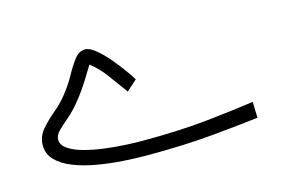

<svg xmlns="http://www.w3.org/2000/svg" viewBox="-64 -551 1001 682"><g transform="rotate(-15 436.5 -210.5)"><path d="M403.3 -54.7Q539.1 -54.7 642.8 -65.9Q746.6 -77.1 814.5 -86.9L816.4 -28.3Q753.9 -20.5 647.5 -10.5Q541 -0.5 404.3 -0.5Q362.8 -0.5 314.9 -3.7Q267.1 -6.8 220.9 -14.9Q174.8 -22.9 137.2 -37.6Q99.6 -52.2 76.9 -75.2Q54.2 -98.1 54.2 -130.9Q54.2 -162.1 75.4 -187.3Q96.7 -212.4 124.5 -235.6Q152.3 -258.8 171.9 -283.7Q196.3 -314 213.6 -345.7Q231 -377.4 248 -399.4Q265.1 -421.4 287.6 -421.4Q303.7 -421.4 325.7 -403.3Q347.7 -385.3 369.9 -359.1Q392.1 -333 409.4 -308.8Q426.8 -284.7 434.1 -272L395.5 -237.3Q371.6 -269.5 345.7 -305.4Q319.8 -341.3 288.6 -365.2Q273.4 -340.3 261.5 -321Q249.5 -301.8 236.6 -283.2Q223.6 -264.6 204.6 -241.7Q185.1 -218.3 163.6 -200.2Q142.1 -182.1 127.2 -167.2Q112.3 -152.3 112.3 -136.7Q112.3 -116.2 133.1 -101.8Q153.8 -87.4 187.5 -78.1Q221.2 -68.8 260.5 -63.7Q299.8 -58.6 337.4 -56.6Q375 -54.7 403.3 -54.7Z"/></g></svg>

Font: Vazirmatn UI FD ExtraLight
Style: Regular
Weight: 200
Designer: Saber Rastikerdar
Foundry: Saber Rastikerdar
Version: Version 33.003